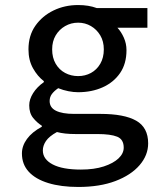

<svg xmlns="http://www.w3.org/2000/svg" viewBox="-20 -521 640 762"><path d="M291 221Q222 221 171.5 205.5Q121 190 94 160.5Q67 131 67 88Q67 58 87 30.5Q107 3 146 -18V-22Q127 -34 111.5 -53Q96 -72 96 -103Q96 -127 111.5 -151.5Q127 -176 154 -195V-199Q129 -218 111 -250Q93 -282 93 -325Q93 -380 120.5 -419Q148 -458 192.5 -479.5Q237 -501 290 -501Q332 -501 364 -489H565V-411H446Q461 -395 471.5 -371.5Q482 -348 482 -322Q482 -268 456.5 -231Q431 -194 387.5 -174.5Q344 -155 290 -155Q272 -155 251.5 -159Q231 -163 211 -171Q195 -160 186 -148Q177 -136 177 -120Q177 -94 202 -81.5Q227 -69 274 -69H378Q473 -69 520.5 -42Q568 -15 568 48Q568 95 534 134.5Q500 174 438 197.5Q376 221 291 221ZM290 -219Q318 -219 341 -231.5Q364 -244 378 -268Q392 -292 392 -325Q392 -357 378 -380.5Q364 -404 341 -417.5Q318 -431 290 -431Q262 -431 238.5 -417.5Q215 -404 201 -380.5Q187 -357 187 -325Q187 -292 201 -268Q215 -244 238.5 -231.5Q262 -219 290 -219ZM301 152Q354 152 392 139.5Q430 127 450.5 107.5Q471 88 471 65Q471 32 445 21.5Q419 11 367 11H280Q257 11 239 9Q221 7 206 3Q175 20 162.5 38.5Q150 57 150 76Q150 111 189 131.5Q228 152 301 152Z"/></svg>

Font: Source Code Pro ExtraLight Medium
Style: Regular
Weight: 500
Monospace: yes
Version: Version 1.018;hotconv 1.0.116;makeotfexe 2.5.65601